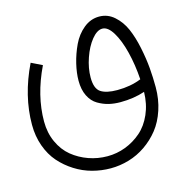

<svg xmlns="http://www.w3.org/2000/svg" viewBox="-91 -429 712 750"><g transform="rotate(-15 265.0 -54.0)"><path d="M467.3 -67.4Q463.4 -127 450.4 -179Q437.5 -231 417.5 -263.9Q397.5 -296.9 375 -296.9Q353.5 -296.9 331.5 -269.8Q309.6 -242.7 295.7 -202.1Q281.7 -161.6 281.7 -124Q281.7 -79.1 303.7 -64.5Q325.7 -49.8 370.1 -49.8Q424.3 -49.8 467.3 -67.4ZM375 -345.7Q409.2 -345.7 435.5 -322.5Q461.9 -299.3 477.1 -264.6Q492.2 -230 501.7 -184.1Q511.2 -138.2 514.4 -99.1Q517.6 -60.1 517.6 -22Q517.6 26.9 503.4 69.6Q489.3 112.3 465.1 142.8Q440.9 173.3 408.9 195.3Q377 217.3 340.6 228Q304.2 238.8 266.6 238.8Q229 238.8 192.6 229Q156.2 219.2 123.8 198.7Q91.3 178.2 66.4 149.9Q41.5 121.6 27.1 81.5Q12.7 41.5 12.7 -4.9Q12.7 -121.6 70.3 -240.7L114.3 -219.2Q61.5 -109.9 61.5 -4.9Q61.5 41 78.9 78.9Q96.2 116.7 125.2 140.4Q154.3 164.1 190.7 177Q227.1 189.9 266.6 189.9Q304.7 189.9 339.8 176.5Q375 163.1 403.8 138.2Q432.6 113.3 450.2 73.2Q467.8 33.2 468.8 -16.1Q423.8 -1 370.1 -1Q345.2 -1 323.5 -6.1Q301.8 -11.2 280 -23.9Q258.3 -36.6 245.6 -62.3Q232.9 -87.9 232.9 -124Q232.9 -155.3 241.7 -192.1Q250.5 -229 267.1 -264.2Q283.7 -299.3 312 -322.5Q340.3 -345.7 375 -345.7Z"/></g></svg>

Font: AzarMehrMonospaced
Style: SansRegular
Weight: 1
Designer: Amin Abedi
Version: Version 1.00